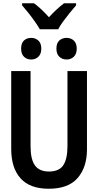

<svg xmlns="http://www.w3.org/2000/svg" viewBox="-20 -1151 603 1181"><path d="M280 10Q164 10 106.5 -54Q49 -118 49 -235V-714H168V-251Q168 -171 195 -133.5Q222 -96 281 -96Q344 -96 369.5 -135Q395 -174 395 -252V-714H515V-233Q515 -122 457.5 -56Q400 10 280 10ZM390 -785Q363 -785 345 -802Q327 -819 327 -852Q327 -886 345 -902Q363 -918 390 -918Q416 -918 434 -901.5Q452 -885 452 -852Q452 -819 434 -802Q416 -785 390 -785ZM172 -785Q145 -785 127.5 -802Q110 -819 110 -852Q110 -886 127.5 -902Q145 -918 172 -918Q198 -918 216 -901.5Q234 -885 234 -852Q234 -819 216 -802Q198 -785 172 -785ZM225 -971Q213 -992 194 -1019Q175 -1046 154 -1072.5Q133 -1099 116 -1118V-1131H189Q211 -1115 234.5 -1093Q258 -1071 281 -1045Q329 -1097 374 -1131H448V-1118Q431 -1099 410 -1073Q389 -1047 369 -1020Q349 -993 338 -971Z"/></svg>

Font: Noto Sans Mono SemiCondensed SemiBold
Style: Regular
Weight: 600
Width: 4
Designer: Monotype Design Team
Foundry: Monotype Imaging Inc.
Version: Version 2.014; ttfautohint (v1.8.4.7-5d5b)